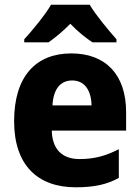

<svg xmlns="http://www.w3.org/2000/svg" viewBox="-20 -786 594 816"><path d="M361 -766H197C173 -724 117 -656 83 -619V-606H186C215 -626 246 -652 279 -685C310 -652 343 -626 373 -606H475V-619C439 -660 388 -721 361 -766ZM283 -559C133 -559 40 -462 40 -271C40 -84 140 10 302 10C380 10 435 -2 485 -30V-152C429 -123 380 -110 318 -110C242 -110 202 -154 200 -231H516V-309C516 -470 428 -559 283 -559ZM287 -444C340 -444 368 -401 369 -338H203C207 -412 240 -444 287 -444Z"/></svg>

Font: Noto Sans Myanmar SemiCondensed ExtraBold
Style: Regular
Weight: 800
Width: 4
Designer: Monotype Design Team
Foundry: Monotype Imaging Inc.
Version: Version 2.107